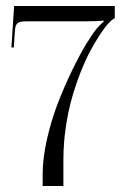

<svg xmlns="http://www.w3.org/2000/svg" viewBox="-20 -619 416 639"><path d="M191 0H122V-40Q122 -92.5 136.4 -155.9Q150.8 -219.2 172.4 -275.1Q194 -331 219.2 -383.2Q244.5 -435.5 266 -471Q287.5 -506.5 302 -524Q319.8 -543.8 325 -546L324 -551Q313.5 -548 262 -548H78Q66.2 -548 60.1 -547.8Q54 -547.5 47.8 -546Q41.5 -544.5 38.8 -542.2Q36 -540 33.6 -535.1Q31.2 -530.2 30.4 -524.1Q29.5 -518 29 -508L26 -461H18L27 -599H362V-558Q355 -556 342.5 -543Q330 -530 314.2 -506.2Q298.5 -482.5 281.6 -451.5Q264.8 -420.5 248.6 -379.5Q232.5 -338.5 219.8 -294.2Q207 -250 199.1 -196.5Q191.2 -143 191 -90Z"/></svg>

Font: FogtwoNo5
Style: Regular
Weight: 400
Designer: gluk (gluksza@wp.pl)
Foundry: gluk (gluksza@wp.pl)
Version: Version 0.87